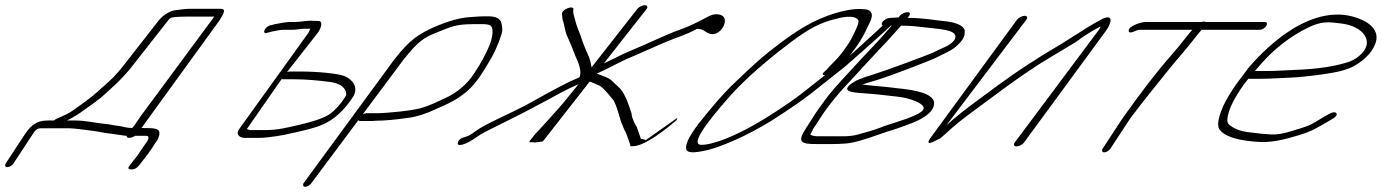

<svg xmlns="http://www.w3.org/2000/svg" viewBox="-26 -550 5333 741"><path d="M825.9 -516H702.2C693.8 -516 674.6 -514 647 -510C627.2 -507 601 -489 587.4 -472L454.5 -302C442.6 -286 432.5 -275 425.4 -267C411.7 -252 407.6 -247 392.7 -234C367.7 -212 336.8 -182 305.8 -160C267 -133 251.5 -117 213.3 -101C197.2 -94 185.8 -89 182.2 -85H159.4C110.8 -85 90 -63 64.8 -24L-3.4 80C-8.9 89 -5.8 95 2.2 95C10.2 95 21.1 89 26.6 80L94.8 -24C112.6 -52 116.5 -55 136.9 -55H241.3C261.7 -55 313.4 -47 332.6 -45C357.2 -42 378.9 -36 402.9 -34L458.2 -26H463C462.4 -21 465.4 -18 472.6 -18C479.8 -18 487.6 -21 495.4 -26H517H537.4C551.8 -26 548.3 -12 538.8 0L514.5 35C511 41 508 46 504.5 50L474.2 89C465.9 99 468.9 104 480.9 104C492.9 104 501.9 99 510.2 89L540.5 50C544.6 45 548.8 40 552.3 34L574.8 0C583.1 -10 586.6 -20 588.9 -30C592.9 -55 574.3 -56 520.3 -56L554.7 -104L820.2 -470C837.5 -497 847.9 -516 825.9 -516ZM801.1 -486 518.7 -104 493.2 -67 484.3 -56H481.9C462.7 -56 448.2 -62 431.4 -64C412.2 -66 401.4 -70 377.4 -72C345.5 -75 304.6 -85 263.8 -85H232.6C254.7 -96 276.8 -109 296.5 -124C337 -154 350.2 -160 387.1 -194L421.6 -226C440.6 -244 454.9 -260 472.7 -280L623.4 -472C624.5 -474 626.9 -476 631.7 -480C636.4 -484 660.4 -486 704.8 -486Z M926.7 -52 1061 -245C1064 -244 1066.4 -244 1068.8 -244H1110.8C1152.8 -244 1202 -240 1252.5 -233C1282 -228 1300.6 -217 1308.3 -198C1311.3 -190 1310.9 -183 1306.4 -176C1288.6 -148 1268.8 -126 1248.4 -111C1228 -96 1187.9 -82 1128 -68C1082.5 -58 1049 -48 997.7 -48H937.7ZM1203 -469C1193.4 -469 1184.4 -470 1176 -470C1162.2 -471 1127.4 -465 1113 -465H1092.6C1080.6 -465 1060.8 -462 1036.3 -457L1016.5 -452C993.7 -446 983.4 -415 1006.9 -424L1026.9 -429C1046.1 -433 1059.3 -435 1068.9 -435H1091.7C1101.3 -435 1113.3 -435 1125.3 -437C1146.2 -440 1154.1 -439 1172.1 -439C1168.5 -435 1168.5 -429 1162.6 -421L895.7 -50C883.8 -32 897.9 -18 917.9 -18H977.9C1003.9 -18 1070.7 -28 1095.3 -35L1118.6 -40C1148 -47 1186.3 -55 1218.6 -69C1263.1 -88 1302.8 -124 1336.9 -177C1341.4 -184 1344.3 -192 1345.2 -200C1347.1 -222 1334.9 -240 1308.8 -254C1284.2 -267 1194.5 -274 1133.3 -274H1091.3C1088.9 -274 1085.9 -273 1081.8 -272L1198.6 -421C1212.3 -438 1223.4 -469 1203 -469Z M1176.3 156 1530.7 -319C1558.6 -354 1580.6 -379 1601.5 -394C1613.4 -404 1632.5 -414 1660.6 -425C1734.7 -455 1738.3 -457 1833.3 -457C1850.3 -457 1861.3 -455 1865.9 -452C1884 -440 1872.3 -392 1855.6 -358C1840.8 -328 1835.4 -315 1806.2 -270C1778.2 -226 1739.5 -193 1693.5 -172C1660.6 -157 1634.3 -143 1599.6 -133C1566.1 -123 1466.6 -113 1427 -113H1388.6C1379 -113 1365.2 -106 1359.3 -98C1353.4 -90 1355.3 -83 1364.9 -83H1403.3C1409.3 -83 1416.5 -83 1423 -84C1456.6 -84 1501 -88 1554.9 -96C1584.9 -100 1620.8 -112 1660.8 -131C1697.9 -147 1723.6 -160 1739.1 -170C1792.2 -205 1815 -233 1857 -304C1878.2 -337 1896.4 -376 1910.1 -420C1914 -432 1912.9 -446 1908.8 -462C1904.7 -478 1888.1 -487 1859.1 -487H1839.1C1830.1 -487 1817.6 -486 1802.1 -485L1775.3 -483C1741.7 -479 1707 -469 1667.5 -453C1586.8 -420 1553.5 -394 1494.7 -319L1146.3 156C1141.4 164 1143.9 171 1151.9 171C1159.9 171 1171.4 164 1176.3 156Z M2068.9 -4 2249.7 -235C2262.9 -231 2275 -225 2288.2 -219C2296.7 -215 2313.6 -198 2339.1 -166C2354.3 -147 2364.4 -95 2373 -75L2379.8 -58C2382.9 -51 2385.3 -45 2389 -39C2393.3 -30 2400.1 -7 2403.8 1L2406.9 12C2403.3 16 2415.3 14 2417.7 14C2449 14 2503.4 -17 2585.1 -86L2588 -95L2464.4 -8C2468 -12 2452.9 -13 2451.7 -13C2445.7 -13 2445.7 -19 2444.4 -23L2431.5 -60C2427.8 -66 2424.1 -72 2421.1 -79L2414.3 -96C2413.1 -100 2411.8 -106 2411.2 -113C2408.1 -120 2406.2 -129 2402.5 -139L2394.5 -160C2392.7 -165 2390.8 -170 2387.8 -175C2380.4 -191 2372.4 -205 2360.3 -215C2337.3 -235 2335.4 -244 2305.9 -255L2277.6 -266C2297.9 -276 2310.5 -281 2329.6 -291L2357.1 -305C2386.3 -320 2391.1 -322 2429.4 -338C2474.2 -357 2504.7 -372 2550.7 -391C2594.9 -409 2621.9 -416 2661.2 -437L2695 -455L2660.2 -437C2665.7 -440 2669.7 -438 2672.7 -438C2678.7 -438 2688.7 -434 2696.8 -428C2706.3 -421 2716.8 -418 2723.8 -418C2740.8 -418 2758.7 -432 2767.6 -452C2778.9 -479 2766.8 -495 2737.8 -495C2726.8 -495 2716.8 -491 2704.8 -485L2695.4 -480C2667 -465 2634.8 -448 2591.1 -433C2548.6 -418 2479.3 -384 2419 -359C2392.1 -348 2360.4 -333 2322.8 -314L2304.3 -305L2469.2 -515C2475.1 -523 2472 -530 2462.4 -530C2452.8 -530 2439.1 -523 2433.2 -515L2257 -290C2254.4 -308 2250.1 -325 2241.5 -343C2233 -361 2223.7 -384 2214.5 -413L2204 -440C2201 -449 2197.3 -457 2195.4 -466C2192.3 -481 2187.4 -491 2186.1 -505L2187.2 -515C2185.8 -531 2141.6 -513 2142.9 -497L2143.6 -488C2144.3 -481 2144.9 -474 2147.4 -468C2152.3 -452 2154.3 -435 2159.8 -418L2171.5 -391C2180.7 -372 2186.8 -352 2195.4 -332C2213.1 -295 2218.2 -269 2210.5 -252L2208.7 -251C2169.3 -235 2106.6 -202 2021.8 -154C1990.8 -136 1923.3 -105 1891 -89C1860.5 -74 1831.6 -60 1809.8 -44C1789.4 -29 1783.4 -25 1761.4 -19C1751 -16 1743.5 -9 1741.1 0C1738.7 9 1744.2 12 1759.2 8C1774.1 4 1793 -6 1817.9 -24C1834.8 -36 1856.7 -46 1876.3 -56C1913.9 -75 1998.2 -116 2041.2 -140L2083.1 -162C2099.3 -171 2118.4 -181 2139.9 -193C2174.3 -211 2182.1 -214 2206.6 -225L2163 -171C2134.5 -135 2096.9 -96 2067.8 -63C2048.8 -41 2041.6 -37 2027.2 -17L2018.9 -7C2013 1 2022.6 -1 2032.2 -1L2037.7 0Z M3412.4 -481C3374.9 -446 3331.5 -405 3281.2 -360C3269.3 -349 3258.5 -340 3252.6 -334C3256.5 -339 3263.3 -349 3274.1 -363C3299.6 -397 3313.2 -426 3326.8 -455C3348.2 -495 3341.9 -515 3300 -515C3267.4 -517 3222.7 -509 3167.4 -489C3086.9 -459 3028.1 -418 2939.1 -348C2905 -321 2857.3 -277 2795.2 -217C2765.7 -188 2723.4 -140 2670.4 -73C2629.2 -19 2614.7 15 2624.9 31C2633.1 41 2662.1 40 2712.9 27C2731.8 22 2763.7 11 2807.1 -8C2850.5 -27 2899.1 -52 2952.9 -85C3019.9 -128 3071 -163 3104 -189L3235.2 -293C3334.9 -380 3404 -442 3439.4 -477C3441.4 -479 3443.4 -481 3445.3 -483ZM3158.1 -260 3068 -189C3017.4 -149 2914.6 -84 2889.7 -71C2825.6 -34 2733.6 9 2680.6 9C2642.6 9 2680.7 -55 2793.8 -182C2837 -230 2898.2 -287 2981.7 -353C3052.1 -408 3101.8 -445 3161.7 -466C3188.3 -475 3196.6 -476 3219.9 -482C3258.6 -489 3279.5 -485 3287.1 -471C3291.8 -462 3261.7 -401 3251.4 -386C3239.1 -368 3223 -342 3197.2 -316C3180 -299 3170.5 -288 3164.1 -281L3153.2 -271C3146.9 -264 3147.3 -260 3158.1 -260Z M3451.7 -451C3488.9 -451 3512.4 -448 3547.2 -444C3591.3 -438 3662.8 -437 3661.5 -408C3661.1 -391 3636.3 -375 3619.8 -368C3607.3 -363 3592.9 -356 3575.1 -347C3547.6 -335 3392.1 -277 3339.5 -261C3311.9 -253 3291.6 -245 3276.7 -238C3206.8 -197 3262.1 -193 3308.3 -190C3365.9 -186 3387.6 -182 3437.4 -177C3475.8 -173 3518 -159 3533.1 -144C3553.1 -125 3518.4 -109 3473.6 -92L3443.7 -82C3419.1 -73 3394 -67 3370.1 -57C3352.8 -50 3323.4 -41 3277.9 -29C3265.4 -26 3247.4 -24 3225.8 -24H3130.2C3120.2 -24 3110.1 -26 3101.1 -30C3107.5 -41 3109 -48 3116.4 -59L3135.2 -87C3156.4 -122 3194.4 -174 3260.4 -243C3286.6 -271 3342.4 -333 3370.3 -362C3397.1 -389 3428 -425 3451.7 -451ZM3446 -488 3440.7 -481H3409.5C3399.9 -481 3386.1 -474 3380.2 -466C3374.3 -458 3376.1 -451 3385.7 -451H3415.7C3406.8 -442 3396.7 -429 3383.1 -414C3349.8 -376 3318.9 -346 3280.9 -304C3235.7 -254 3207.8 -227 3170 -180C3141.3 -140 3127.4 -124 3105.2 -87L3083.9 -54C3047.8 1 3068.4 6 3127.4 6H3183.4C3204.5 6 3221.8 5 3235.6 4C3262.6 3 3308.7 -10 3371.5 -33C3411 -47 3428.3 -50 3472 -67C3539.6 -90 3574.7 -117 3579 -147C3582.7 -177 3544 -197 3459.9 -207C3443.1 -209 3428.1 -210 3416.1 -212C3384.9 -216 3333.8 -219 3302 -224C3306.8 -226 3325.3 -231 3354.6 -240C3384 -249 3429.4 -265 3491.6 -289L3540 -308C3555.6 -314 3571.1 -320 3584.1 -326C3614 -342 3645.4 -353 3667.8 -374C3694.1 -399 3696.5 -410 3697.4 -428C3698.2 -450 3663.6 -463 3629.6 -467C3580 -472 3539.1 -481 3476.7 -481L3482 -488C3488.5 -497 3486.1 -503 3476.5 -503C3466.9 -503 3452.5 -497 3446 -488Z M3899.1 -474 3563.1 -15C3549.8 6 3559.3 7 3592.1 -11C3596.1 -13 3600.1 -15 3602.6 -16C3616 -27 3630.4 -40 3646.8 -55C3684.8 -89 3731.9 -122 3779 -157L3853.5 -212C3912.5 -255 3969.2 -294 4026.4 -328C4083.7 -362 4115.4 -381 4124.9 -387C4158.7 -412 4189.6 -432 4221.5 -448C4221 -445 4218.5 -440 4215.1 -435L3890.2 0C3884.3 8 3887.3 15 3896.9 15C3906.5 15 3920.3 8 3926.2 0L4245.1 -435C4264.9 -465 4269.6 -495 4230.3 -478C4194.4 -460 4144.6 -428 4071 -381C3985 -331 3905.1 -279 3831.2 -225L3756.7 -170C3703.6 -131 3659.5 -97 3626.2 -66L3935.1 -474C3941.1 -482 3938 -489 3928.4 -489C3918.8 -489 3905.1 -482 3899.1 -474Z M4259.9 23 4336 -93C4387.2 -161 4440.6 -227 4489.2 -287C4524.2 -330 4551 -359 4581.2 -398C4593.1 -414 4603.8 -426 4611.5 -435H4836.5C4844.5 -435 4856 -442 4860.9 -450C4865.9 -458 4864.3 -465 4856.3 -465H4628C4626.2 -466 4624.4 -467 4620.8 -467C4617.2 -467 4614.2 -466 4610 -465H4394C4378.4 -465 4329.9 -450 4330 -432C4330.1 -414 4360.7 -435 4370.3 -435H4575.5C4567.8 -426 4557.1 -414 4545.8 -399C4534.5 -384 4513.2 -358 4479.9 -320C4446.7 -282 4386.7 -207 4306 -93L4229.9 23C4225 31 4227.5 38 4235.5 38C4243.5 38 4255 31 4259.9 23Z M4817.1 -276C4820.7 -280 4827.8 -288 4839.7 -302C4891.9 -362 4953.9 -410 5021.4 -443C5075.2 -469 5098.6 -466 5153.3 -459C5208 -452 5251.8 -421 5249.1 -383C5247.8 -356 5219 -328 5187.1 -314C5135.5 -295 5060.1 -283 4967.1 -280C4930.5 -279 4904.7 -276 4867.5 -276ZM4791.7 -246H4843.8C4882.2 -246 4909.2 -249 4947 -250C5018.3 -253 5125.6 -268 5159.7 -279L5185.3 -288C5215.2 -302 5239 -320 5259.4 -343C5299.5 -394 5295.7 -435 5244.9 -466C5099.7 -545 4928.4 -446 4792.9 -289C4754.8 -236 4752.3 -239 4718.2 -184C4682.6 -126 4663.1 -64 4684.2 -46C4698.9 -29 4728.5 -16 4772 -9C4801.6 -4 4828 -2 4846 -2C4881.4 -1 4928.7 -10 4986.1 -28C5040.6 -45 5055.5 -56 5099.1 -81L5117.6 -92C5146.2 -108 5130.5 -126 5104.8 -111L5085.1 -100C5020.7 -60 5024.8 -65 4958.4 -44C4929.1 -35 4903.3 -30 4881.1 -31C4858.9 -32 4828.3 -35 4790.3 -40C4759.3 -44 4734.2 -54 4715.6 -71C4712 -76 4710 -82 4710.9 -90C4713.2 -119 4729.4 -156 4758.1 -200C4767.5 -215 4778.9 -230 4791.7 -246Z"/></svg>

Font: MewTooHand
Style: UltimateItaWide
Weight: 400
Designer: Mew Too, Robert Jablonski
Version: Version 0.77